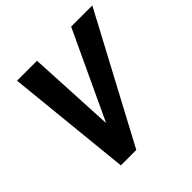

<svg xmlns="http://www.w3.org/2000/svg" viewBox="-179 -842 994 994"><g transform="rotate(-45 318.0 -345.0)"><path d="M85 -690H231L256 -209L481 -690H636L268 0H155Z"/></g></svg>

Font: Radio Canada Condensed
Style: Bold Italic
Weight: 700
Width: 3
Italic angle: -12°
Designer: Charles Daoud, Etienne Aubert Bonn, Alexandre Saumier Demers, Jacques Le Bailly
Foundry: Radio-Canada
Version: Version 2.104; ttfautohint (v1.8.4.7-5d5b);gftools[0.9.28.de